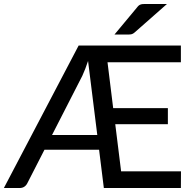

<svg xmlns="http://www.w3.org/2000/svg" viewBox="-24 -947 976 967"><path d="M0 0ZM887 -633.5H517.5L546 -402.5H821.5V-321.5H556.5L586 -84H887.5L887 0H499L475 -193H200L113.5 -24Q108 -13 98.2 -6.5Q88.5 0 74 0H-4.5L372 -717.5H887ZM238 -267H466L419.5 -640Q412.5 -618.5 405.2 -599.8Q398 -581 390.5 -565ZM817 -927 654 -783.5Q646 -776.5 639 -774.8Q632 -773 620.5 -773H552.5L666.5 -910Q671 -916 675 -919.2Q679 -922.5 684 -924.2Q689 -926 695.2 -926.5Q701.5 -927 710 -927Z"/></svg>

Font: Lato Medium
Style: Regular
Weight: 500
Designer: Lukasz Dziedzic
Foundry: tyPoland Lukasz Dziedzic
Version: Version 2.006; 2014-01-15